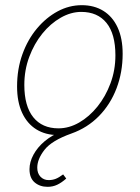

<svg xmlns="http://www.w3.org/2000/svg" viewBox="-20 -510 540 742"><path d="M164 212Q134 212 114 195Q94 178 94 144Q94 116 109.5 87.5Q125 59 153 35.5Q181 12 218 -2L204 12Q156 12 120.5 -10Q85 -32 65.5 -74Q46 -116 46 -176Q46 -243 66.5 -300Q87 -357 122.5 -399.5Q158 -442 202.5 -466Q247 -490 296 -490Q344 -490 379.5 -468Q415 -446 434.5 -404Q454 -362 454 -302Q454 -231 430.5 -169Q407 -107 362.5 -61.5Q318 -16 256 6Q180 33 152 69Q124 105 124 138Q124 160 136.5 173Q149 186 168 186Q183 186 195.5 181Q208 176 224 164L236 180Q218 196 201 204Q184 212 164 212ZM206 -14Q247 -14 286 -36.5Q325 -59 356.5 -98Q388 -137 407 -188Q426 -239 426 -296Q426 -379 391.5 -421.5Q357 -464 294 -464Q254 -464 214.5 -441.5Q175 -419 143.5 -380Q112 -341 93 -290Q74 -239 74 -182Q74 -100 108.5 -57Q143 -14 206 -14Z"/></svg>

Font: Source Sans Variable
Style: Italic
Weight: 200
Italic angle: -11°
Designer: Paul D. Hunt
Foundry: Adobe Systems Incorporated
Version: Version 3.006;hotconv 1.0.111;makeotfexe 2.5.65597